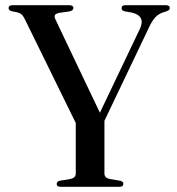

<svg xmlns="http://www.w3.org/2000/svg" viewBox="-20 -720 681 740"><path d="M455.5 -11.5Q455.5 0 440.5 0H214Q198.5 0 198.5 -11Q198.5 -20.5 211 -23.5L250.5 -30Q272 -34.5 272 -51V-246L75 -647.5Q69 -659.5 62.5 -664.8Q56 -670 46.5 -672.5L26 -676.5Q13 -680 13 -689Q13 -700 29 -700H246Q263 -700 263 -689Q263 -679.5 247.5 -676L211.5 -671Q195.5 -668 192 -662.5Q188.5 -657 193.5 -645.5L365 -285.5L519.5 -609.5Q542 -658.5 488 -671.5L460 -676.5Q448.5 -679.5 448.5 -688.5Q448.5 -700 464 -700H618.5Q634.5 -700 634.5 -689Q634.5 -680.5 621.5 -676.5L612.5 -673.5Q592.5 -668 578.8 -653.5Q565 -639 551 -607.5L382.5 -254.5V-51Q382.5 -34.5 403.5 -30L442.5 -23.5Q455.5 -20.5 455.5 -11.5Z"/></svg>

Font: Fraunces 72pt S000
Style: Regular
Weight: 400
Version: Version 1.000; ttfautohint (v1.8.3)